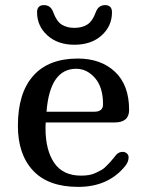

<svg xmlns="http://www.w3.org/2000/svg" viewBox="-20 -731 640 751"><path d="M418 -683Q418 -629 377.5 -592.5Q337 -556 271 -556Q206 -556 165.5 -592.5Q125 -629 125 -683Q125 -711 152 -711Q178 -711 188 -684Q201 -648 221 -635Q241 -622 271 -622Q301 -622 321.5 -635Q342 -648 355 -684Q365 -711 391 -711Q418 -711 418 -683ZM435 -126Q445 -137 460 -137Q469 -137 476 -131Q483 -125 483 -116Q483 -98 470 -82Q404 0 286 0Q169 0 109.5 -63.5Q50 -127 50 -239Q50 -367 110 -434.5Q170 -502 284 -502Q375 -502 430 -450Q485 -398 485 -301Q485 -252 428 -252H159Q158 -244 158 -230Q158 -144 192 -94Q226 -44 297 -44Q314 -44 328.5 -46.5Q343 -49 356 -55.5Q369 -62 377.5 -66.5Q386 -71 396.5 -82Q407 -93 411 -97Q415 -101 424.5 -113Q434 -125 435 -126ZM278 -462Q175 -462 162 -294H349Q383 -294 383 -323Q383 -390 351.5 -426Q320 -462 278 -462Z"/></svg>

Font: Marmelad
Style: Regular
Weight: 400
Designer: Manvel Shmavonyan
Foundry: Cyreal
Version: Version 1.001;PS 001.001;hotconv 1.0.88;makeotf.lib2.5.64775